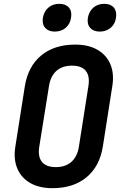

<svg xmlns="http://www.w3.org/2000/svg" viewBox="-20 -973 640 1003"><path d="M254 10Q185 10 138 -17Q91 -44 70.5 -92.5Q50 -141 60 -206L110 -524Q127 -627 195.5 -683.5Q264 -740 373 -740Q442 -740 489 -713Q536 -686 556.5 -637.5Q577 -589 567 -525L517 -206Q500 -103 431.5 -46.5Q363 10 254 10ZM272 -100Q322 -100 353 -127.5Q384 -155 392 -206L442 -524Q450 -575 428.5 -602.5Q407 -630 356 -630Q305 -630 274.5 -602.5Q244 -575 236 -524L185 -206Q177 -155 199 -127.5Q221 -100 272 -100ZM501 -808Q468 -808 451 -827.5Q434 -847 439 -880Q445 -914 468 -933.5Q491 -953 525 -953Q558 -953 574.5 -933.5Q591 -914 586 -880Q581 -847 558 -827.5Q535 -808 501 -808ZM266 -808Q233 -808 216 -827.5Q199 -847 204 -880Q210 -914 233 -933.5Q256 -953 290 -953Q323 -953 340 -933.5Q357 -914 351 -880Q346 -847 323 -827.5Q300 -808 266 -808Z"/></svg>

Font: JetBrains Mono NL
Style: Bold Italic
Weight: 700
Italic angle: -9°
Designer: Philipp Nurullin, Konstantin Bulenkov
Foundry: JetBrains
Version: Version 2.304; ttfautohint (v1.8.4.7-5d5b)